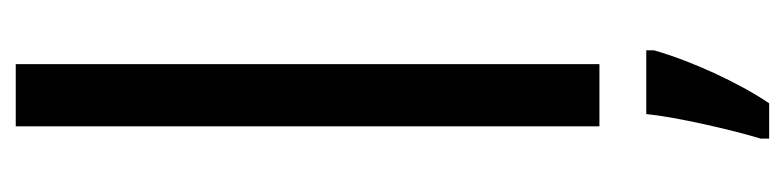

<svg xmlns="http://www.w3.org/2000/svg" viewBox="-406 -394 1021 250"><g transform="rotate(-90 105.0 -269.5)"><path d="M146 0V-760H65V0ZM164 71V61H81C77 101 60 174 49 210V221H95C122 181 150 120 164 71Z"/></g></svg>

Font: Noto Sans Thai Looped ExtraCondensed
Style: Regular
Weight: 400
Width: 2
Designer: Sasikarn Vongin, Ben Mitchell
Foundry: The Fontpad Ltd
Version: Version 1.001